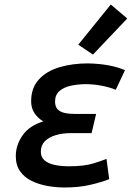

<svg xmlns="http://www.w3.org/2000/svg" viewBox="-20 -817 600 851"><path d="M267 14Q227 14 189 7Q151 0 119.5 -15.5Q88 -31 69 -58Q50 -85 50 -125Q50 -174 80 -217Q110 -260 172 -279Q149 -292 133.5 -314.5Q118 -337 118 -368Q118 -427 152 -464.5Q186 -502 243.5 -519Q301 -536 369 -536Q422 -535 463 -527Q504 -519 534 -506L493 -419Q467 -430 431 -437Q395 -444 360 -444Q328 -444 296 -437.5Q264 -431 244 -414Q224 -397 224 -367Q224 -345 235 -333Q246 -321 266 -316.5Q286 -312 314 -312H406L386 -227H295Q257 -227 227 -218Q197 -209 179 -191Q161 -173 161 -145Q161 -121 176.5 -107Q192 -93 220 -86.5Q248 -80 287 -80Q352 -80 393 -92.5Q434 -105 452 -113L464 -23Q432 -10 381 2Q330 14 267 14ZM392 -575 327 -619 471 -797 544 -735Z"/></svg>

Font: Ubuntu Sans Mono Medium
Style: Italic
Weight: 500
Italic angle: -13.5°
Monospace: yes
Designer: Dalton Maag Ltd
Foundry: Dalton Maag Ltd
Version: Version 1.006